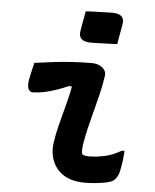

<svg xmlns="http://www.w3.org/2000/svg" viewBox="-55 -827 710 880"><g transform="rotate(5 300.0 -387.5)"><path d="M90 -521Q133 -527 177.5 -532.5Q222 -538 266.5 -540.5Q311 -543 354 -543Q373 -543 388 -536Q403 -529 411.5 -516.5Q420 -504 417 -488Q411 -446 401.5 -407Q392 -368 381.5 -328.5Q371 -289 361.5 -249.5Q352 -210 345 -169Q343 -155 342.5 -143.5Q342 -132 345 -123Q351 -119 358 -117.5Q365 -116 375 -116Q412 -116 450 -124.5Q488 -133 524 -155H537Q536 -136 533.5 -114.5Q531 -93 526 -69Q523 -49 515 -35.5Q507 -22 496 -14Q486 -8 466.5 -4Q447 0 421 3Q395 6 367 6Q323 6 291 -7.5Q259 -21 239.5 -45Q220 -69 212.5 -100Q205 -131 210 -164Q215 -199 223 -232Q231 -265 239.5 -297Q248 -329 256.5 -361.5Q265 -394 271 -428L257 -429Q228 -416 199.5 -406.5Q171 -397 144.5 -391.5Q118 -386 94 -386Q80 -386 74 -400Q68 -414 72 -441Q76 -461 80.5 -481Q85 -501 90 -521ZM304 -777Q319 -778 334.5 -778.5Q350 -779 366 -779.5Q382 -780 397.5 -780.5Q413 -781 428 -781Q456 -781 469 -768.5Q482 -756 477 -732L461 -640Q447 -639 431.5 -638.5Q416 -638 400.5 -637.5Q385 -637 369.5 -636.5Q354 -636 340 -636Q309 -636 296 -649Q283 -662 288 -688Z"/></g></svg>

Font: Rec Mono Semicasual
Style: Bold Italic
Weight: 700
Italic angle: -10°
Version: Version 1.085; ttfautohint (v1.8.4.7-5d5b)